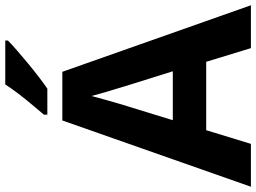

<svg xmlns="http://www.w3.org/2000/svg" viewBox="-142 -832 974 730"><g transform="rotate(-90 345.0 -467.0)"><path d="M527 0 475 -170H215L163 0H0L252 -717H437L690 0ZM387 -463Q382 -480 374 -506Q366 -532 358 -559Q350 -586 345 -606Q340 -586 331.5 -556.5Q323 -527 315.5 -500.5Q308 -474 304 -463L253 -297H439ZM556 -924Q542 -910 519 -890Q496 -870 469.5 -848Q443 -826 417.5 -806.5Q392 -787 373 -774H274V-787Q290 -806 311.5 -831.5Q333 -857 354 -884.5Q375 -912 389 -934H556Z"/></g></svg>

Font: Noto Sans Sinhala
Style: Regular
Weight: 400
Designer: Jelle Bosma - Monotype Design Team
Foundry: Monotype Imaging Inc.
Version: Version 2.006